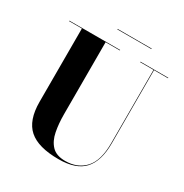

<svg xmlns="http://www.w3.org/2000/svg" viewBox="-195 -1006 1121 1171"><g transform="rotate(30 365.0 -420.0)"><path d="M296.5 -853.5H536.5V-850H296.5ZM16.5 -750H374V-746.5H273.5V-240Q273.5 -174 284.2 -118.5Q295 -63 326.8 -29.5Q358.5 4 421.5 4Q508 4 559.5 -51.8Q611 -107.5 611 -230V-746.5H517V-750H713V-746.5H614.5V-230Q614.5 -106.5 559 -45.8Q503.5 15 380.5 15Q237.5 15 172 -42.8Q106.5 -100.5 106.5 -230V-746.5H16.5Z"/></g></svg>

Font: Bodoni* 48
Style: Bold
Weight: 700
Version: Version 2.2